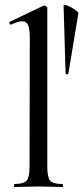

<svg xmlns="http://www.w3.org/2000/svg" viewBox="-20 -747 333 767"><path d="M38 0Q36 0 36 -6Q36 -12 38 -12Q75 -12 86.5 -25.5Q98 -39 98 -81L99 -595Q99 -630 92.5 -646Q86 -662 68 -662Q53 -662 25 -649Q21 -647 18.5 -653Q16 -659 19 -660L153 -724Q155 -725 157 -725Q160 -725 164.5 -722Q169 -719 169 -715V-81Q169 -40 180 -26Q191 -12 228 -12Q232 -12 232 -6Q232 0 228 0Q210 0 185.5 -1Q161 -2 133 -2Q106 -2 81.5 -1Q57 0 38 0ZM234 -725Q234 -729 243.5 -726.5Q253 -724 264.5 -717.5Q276 -711 285 -704Q294 -697 293 -693L253 -452Q253 -450 247.5 -450.5Q242 -451 242 -453Z"/></svg>

Font: Cormorant Medium
Style: Regular
Weight: 500
Designer: Christian Thalmann (Catharsis Fonts)
Foundry: Catharsis Fonts
Version: Version 4.000